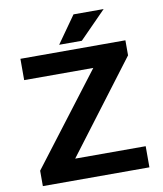

<svg xmlns="http://www.w3.org/2000/svg" viewBox="-96 -979 899 1056"><g transform="rotate(-10 353.5 -450.5)"><path d="M258.3 -118 643.3 -627V-711H57V-592H443.1L57 -86V0H652.1V-118ZM387 -901 280.3 -750H406.8L555.3 -901Z"/></g></svg>

Font: Asimov
Style: Wid
Weight: 500
Designer: Google
Version: Version 2.000980; 2014